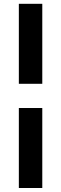

<svg xmlns="http://www.w3.org/2000/svg" viewBox="-20 -798 313 983"><path d="M76.5 -778.5H196.5V-369H76.5ZM76.5 -245H196.5V164.5H76.5Z"/></svg>

Font: Lato Black
Style: Regular
Weight: 900
Designer: Lukasz Dziedzic
Foundry: tyPoland Lukasz Dziedzic
Version: Version 2.007; 2014-02-27